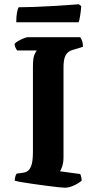

<svg xmlns="http://www.w3.org/2000/svg" viewBox="-20 -878 456 898"><path d="M283 0Q276 0 252.5 -2.5Q229 -5 198.5 -9Q168 -13 136.5 -17.5Q105 -22 81.5 -26Q58 -30 49 -33Q49 -42 51.5 -51.5Q54 -61 58 -66L87 -70Q104 -72 114 -82Q124 -92 129 -112.5Q134 -133 134 -168V-565Q134 -609 142 -624.5Q150 -640 152 -642H60Q57 -646 53 -654Q49 -662 48 -673Q54 -680 66.5 -687Q79 -694 91.5 -699Q104 -704 110 -704H355Q359 -699 363.5 -688Q368 -677 368 -659L325 -646Q309 -642 298.5 -633.5Q288 -625 282.5 -608.5Q277 -592 277 -560V-143Q277 -119 271.5 -101.5Q266 -84 260 -77L355 -64Q357 -61 359.5 -51.5Q362 -42 362 -33Q347 -20 324.5 -10Q302 0 283 0ZM56 -774Q56 -803 60 -821.5Q64 -840 67 -844Q97 -844 138 -845.5Q179 -847 221.5 -849.5Q264 -852 298.5 -854.5Q333 -857 349 -858L360 -849Q358 -823 354.5 -802.5Q351 -782 348 -774Z"/></svg>

Font: Texturina 12pt
Style: Bold
Weight: 700
Designer: Guillermo Torres Carreño
Foundry: Omnibus-Type
Version: Version 1.002